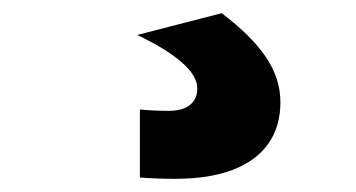

<svg xmlns="http://www.w3.org/2000/svg" viewBox="-20 -53 540 291"><path d="M246 218Q231 218 217.5 217.5Q204 217 192 216V113Q203 114 214 114.5Q225 115 236 115Q250 115 259.5 111Q269 107 274 99.5Q279 92 279 81Q279 62 255.5 41.5Q232 21 188 0L316 -33Q361 1 383 33.5Q405 66 405 102Q405 139 386.5 165Q368 191 332.5 204.5Q297 218 246 218Z"/></svg>

Font: M PLUS 1 Code
Style: Bold
Weight: 700
Designer: Coji Morishita
Foundry: UNDERFOREST DESIGN
Version: Version 1.002